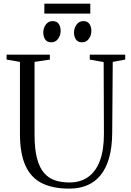

<svg xmlns="http://www.w3.org/2000/svg" viewBox="-20 -1050 736 1078"><path d="M369 9Q275.5 9 214.2 -22Q153 -53 122.5 -121Q92 -189 92 -299.5V-702.5L17 -715.5V-743H260V-715.5L174 -702.5V-293.5Q174 -212.5 188 -160.2Q202 -108 227.8 -78.5Q253.5 -49 289.5 -37.2Q325.5 -25.5 369.5 -25.5Q431 -25.5 474.5 -56Q518 -86.5 541 -147.8Q564 -209 563.5 -301L562 -701.5L484 -715.5V-743H683V-715.5L613 -702.5L610 -305Q609.5 -223.5 592.8 -164.2Q576 -105 544.8 -66.5Q513.5 -28 469.2 -9.5Q425 9 369 9ZM267.5 -812.5Q244.5 -812.5 233.8 -828.5Q223 -844.5 223 -867.5Q223 -892 237.2 -911.8Q251.5 -931.5 275 -931.5H276Q299.5 -931.5 310 -915.5Q320.5 -899.5 320.5 -876.5Q320.5 -851.5 306.2 -832Q292 -812.5 268.5 -812.5ZM440 -812.5Q417 -812.5 406.2 -828.5Q395.5 -844.5 395.5 -867.5Q395.5 -892 409.8 -911.8Q424 -931.5 447.5 -931.5H448.5Q471.5 -931.5 482.2 -915.5Q493 -899.5 493 -876.5Q493 -851.5 478.8 -832Q464.5 -812.5 441 -812.5ZM487 -1029.5V-973.5H229V-1029.5Z"/></svg>

Font: Merriweather 96pt Light
Style: Regular
Weight: 300
Version: Version 2.100